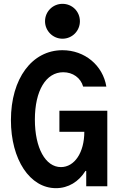

<svg xmlns="http://www.w3.org/2000/svg" viewBox="-20 -972 640 1002"><path d="M290 -284H420C420 -176 369 -100 298 -100C217 -100 162 -200 162 -348C162 -499 220 -595 310 -595C360 -595 401 -566 414 -520H535C517 -631 422 -710 306 -710C147 -710 37 -562 37 -345C37 -139 136 10 272 10C337 10 391 -24 426 -80H430V0H540V-394H290ZM215 -861C215 -811 256 -770 306 -770C357 -770 397 -811 397 -861C397 -912 357 -952 306 -952C256 -952 215 -912 215 -861Z"/></svg>

Font: CommitMono
Style: Bold
Weight: 700
Monospace: yes
Designer: Eigil Nikolajsen
Foundry: Eigil Nikolajsen
Version: Version 1.143